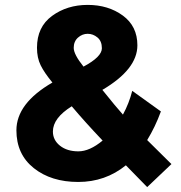

<svg xmlns="http://www.w3.org/2000/svg" viewBox="-20 -735 740 784"><path d="M494 -60Q410 8 299.5 8Q189 8 118 -48.5Q47 -105 47 -203Q47 -313 194 -398Q161 -438 146 -468.5Q131 -499 131 -540Q131 -625 192.5 -670Q254 -715 338 -715Q422 -715 481.5 -671.5Q541 -628 541 -550Q541 -452 398 -368Q454 -298 482 -267Q507 -313 520 -364L637 -280Q614 -217 581 -163L680 -65L581 29ZM399 -161Q326 -238 273 -301Q196 -253 196 -198Q196 -163 225 -140Q254 -117 300 -117Q346 -117 399 -161ZM321 -463Q396 -503 396 -538Q396 -567 378 -582Q360 -597 338 -597Q316 -597 298.5 -581.5Q281 -566 281 -539.5Q281 -513 321 -463Z"/></svg>

Font: Montreal
Style: Bold
Weight: 700
Designer: Julieta Ulanovsky, usr_local_share
Foundry: Julieta Ulanovsky, usr_local_share
Version: Version 2.001